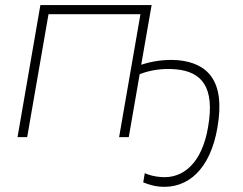

<svg xmlns="http://www.w3.org/2000/svg" viewBox="-20 -540 957 756"><path d="M49 0H87L171 -484H533L449 0H487L530 -248C569 -263 617 -272 673 -267C771 -258 828 -201 799 -38C775 102 701 165 613 157C588 155 569 150 550 142L544 178C566 187 587 193 610 195C720 204 808 126 836 -37C869 -225 795 -292 681 -303C626 -307 579 -299 536 -285L577 -520H139Z"/></svg>

Font: Fixel Display ExtraLight
Style: Italic
Weight: 200
Italic angle: -10°
Designer: AlfaBravo + MacPaw
Foundry: Kyrylo Tkachov, Marchela Mozhyna, Serhii Makarenko, Maria Weinstein, Zakhar Kryvoshyya
Version: Version 1.210;Glyphs 3.2 (3217)